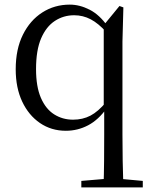

<svg xmlns="http://www.w3.org/2000/svg" viewBox="-20 -551 647 831"><path d="M332 260V232L450 222H489L598 232V260ZM265 15Q202 15 153 -18.5Q104 -52 76 -111.5Q48 -171 48 -251Q48 -338 79 -400.5Q110 -463 163 -497Q216 -531 282 -531Q325 -531 368 -509Q411 -487 446 -437H454L441 -411Q406 -450 372.5 -467.5Q339 -485 301 -485Q255 -485 217.5 -460.5Q180 -436 158 -385Q136 -334 136 -252Q136 -176 157 -127.5Q178 -79 214.5 -56Q251 -33 296 -33Q338 -33 371.5 -50.5Q405 -68 440 -110L451 -84H443Q406 -32 361 -8.5Q316 15 265 15ZM428 260Q430 203 430.5 145.5Q431 88 431 31V-78L429 -87V-440V-442L497 -525L514 -519L510 -371V31Q510 88 511 145.5Q512 203 514 260Z"/></svg>

Font: Noto Serif TC ExtraLight
Style: Regular
Weight: 400
Version: Version 2.002-H1;hotconv 1.1.0;makeotfexe 2.6.0